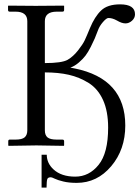

<svg xmlns="http://www.w3.org/2000/svg" viewBox="-20 -672 644 886"><path d="M558.1 -92.8Q558.1 18.1 493.2 95Q428.2 171.9 334 171.9Q297.9 171.9 272 165.5Q246.1 159.2 232.7 152.6Q219.2 146 214.8 146Q200.7 146 198.2 154.8Q195.3 161.6 194.8 193.8H171.9V42H195.8Q195.8 81.1 227.1 109.9Q263.2 143.1 327.1 143.1Q391.1 143.1 435.1 88.6Q479 34.2 479 -83Q479 -158.2 455.6 -210.2Q432.1 -262.2 389.2 -289.1Q346.2 -315.9 297.6 -326.9Q249 -337.9 187 -337.9V-70.8Q187 -47.9 199.5 -37.8Q211.9 -27.8 242.2 -27.8H268.1Q275.9 -27.8 275.9 -20V-1L273.9 1Q188 -1 147.9 -1L20 1L18.1 -1V-20Q18.1 -27.8 24.9 -27.8H51.8Q81.5 -27.8 93.8 -38.3Q106 -48.8 106 -70.8V-574.2Q106 -618.2 51.8 -618.2H24.9Q17.1 -618.2 17.1 -626V-645L19 -646Q106 -645 145 -645L273.9 -646L275.9 -645V-626Q275.9 -618.2 268.1 -618.2H242.2Q187 -618.2 187 -574.2V-380.9Q265.1 -380.9 292 -396Q317.9 -411.1 339.8 -439Q361.8 -466.8 370.8 -485.8Q379.9 -504.9 395 -542Q417 -595.2 446.5 -623.5Q476.1 -651.9 534.2 -651.9Q603 -651.9 603 -606Q603 -588.9 589.1 -576.4Q575.2 -564 559.1 -564Q542 -564 520 -577.1Q498 -589.4 480 -588.9Q471.2 -588.9 455.1 -570.3Q439 -551.8 432.1 -532.2Q422.9 -507.8 417.2 -494.4Q411.6 -481 398.9 -455.8Q386.2 -430.7 374.5 -415.3Q362.8 -399.9 344.2 -383.8Q325.7 -367.7 304.7 -359.9Q313 -358.4 320.8 -356.9Q320.8 -356.9 322.3 -356.4Q323.2 -356.4 323.7 -356.4Q558.1 -309.1 558.1 -92.8Z"/></svg>

Font: Linux Libertine Capitals
Style: Small Caps
Weight: 400
Designer: Philipp H. Poll
Foundry: Philipp H. Poll
Version: Version 5.1.3